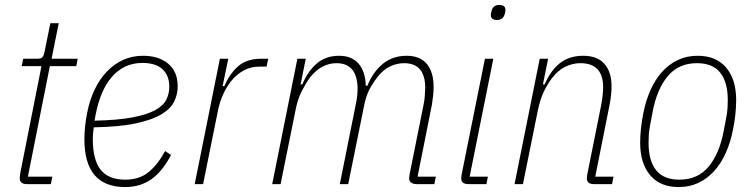

<svg xmlns="http://www.w3.org/2000/svg" viewBox="-20 -746 3052 778"><path d="M89 0Q60 0 60 -24Q60 -32 63 -49L148 -478H68L74 -508H131Q147 -508 152.5 -515Q158 -522 161 -538L184 -652H218L189 -508H295L289 -478H182L93 -30H192L186 0Z M487 12Q322 12 322 -182Q322 -208 325 -235.5Q328 -263 333 -288Q343 -340 363.5 -383Q384 -426 413.5 -456.5Q443 -487 479.5 -503.5Q516 -520 560 -520Q623 -520 661.5 -488Q700 -456 700 -396Q700 -365 686.5 -336Q673 -307 636 -284Q599 -261 532.5 -246.5Q466 -232 360 -230Q358 -217 357 -204.5Q356 -192 356 -184Q356 -98 388 -58Q420 -18 488 -18Q545 -18 582.5 -49Q620 -80 649 -134L673 -118Q638 -51 593 -19.5Q548 12 487 12ZM557 -491Q518 -491 487 -476Q456 -461 432.5 -433.5Q409 -406 393 -368Q377 -330 368 -284L363 -257Q456 -259 515 -270Q574 -281 607.5 -299Q641 -317 653.5 -341.5Q666 -366 666 -394Q666 -440 638.5 -465.5Q611 -491 557 -491Z M769 0 871 -508H905L882 -397H889Q911 -448 945.5 -478Q980 -508 1039 -508H1067L1060 -476H1030Q997 -476 969.5 -461.5Q942 -447 921 -422.5Q900 -398 885 -365.5Q870 -333 863 -297L803 0Z M1083 0 1185 -508H1219L1198 -404H1205Q1228 -459 1264.5 -489.5Q1301 -520 1354 -520Q1406 -520 1433.5 -487.5Q1461 -455 1462 -399H1469Q1492 -456 1532 -488Q1572 -520 1628 -520Q1682 -520 1709.5 -487Q1737 -454 1737 -394Q1737 -377 1735 -358Q1733 -339 1730 -321L1672 -30H1746L1740 0H1668Q1654 0 1646 -6Q1638 -12 1638 -23Q1638 -32 1641 -46L1696 -320Q1700 -339 1701.5 -359Q1703 -379 1703 -390Q1703 -490 1617 -490Q1588 -490 1560 -476.5Q1532 -463 1509 -433Q1491 -410 1477 -383.5Q1463 -357 1455 -316L1391 0H1357L1421 -320Q1425 -337 1427 -355Q1429 -373 1429 -384Q1429 -490 1343 -490Q1314 -490 1287 -476Q1260 -462 1237 -433Q1220 -410 1203.5 -378Q1187 -346 1179 -307L1117 0Z M1994 -665Q1969 -665 1969 -685Q1969 -691 1972 -703Q1979 -726 2003 -726Q2028 -726 2028 -706Q2028 -700 2025 -688Q2018 -665 1994 -665ZM1878 0Q1849 0 1849 -23Q1849 -32 1852 -46L1945 -508H1979L1883 -30H1957L1951 0Z M2065 0 2167 -508H2201L2180 -404H2187Q2212 -462 2250 -491Q2288 -520 2343 -520Q2400 -520 2429 -487.5Q2458 -455 2458 -396Q2458 -379 2456 -360Q2454 -341 2450 -321L2392 -30H2466L2460 0H2387Q2358 0 2358 -23Q2358 -32 2361 -46L2416 -320Q2420 -340 2422 -360Q2424 -380 2424 -392Q2424 -490 2332 -490Q2300 -490 2270.5 -475.5Q2241 -461 2218 -431Q2200 -408 2184.5 -376.5Q2169 -345 2159 -297L2099 0Z M2730 12Q2655 12 2614.5 -36Q2574 -84 2574 -167Q2574 -197 2577.5 -228Q2581 -259 2587 -288Q2597 -339 2616 -381.5Q2635 -424 2663 -455Q2691 -486 2727 -503Q2763 -520 2807 -520Q2882 -520 2922.5 -472Q2963 -424 2963 -341Q2963 -311 2959.5 -280Q2956 -249 2950 -220Q2940 -169 2921 -126.5Q2902 -84 2874 -53Q2846 -22 2810 -5Q2774 12 2730 12ZM2733 -18Q2808 -18 2852 -71.5Q2896 -125 2913 -218L2924 -276Q2927 -293 2928 -308.5Q2929 -324 2929 -341Q2929 -413 2898.5 -451.5Q2868 -490 2804 -490Q2729 -490 2685 -436.5Q2641 -383 2624 -290L2613 -232Q2610 -215 2609 -199.5Q2608 -184 2608 -167Q2608 -95 2638.5 -56.5Q2669 -18 2733 -18Z"/></svg>

Font: IBM Plex Sans Condensed ExtraLight
Style: Italic
Weight: 200
Width: 3
Italic angle: -11°
Designer: Mike Abbink, Paul van der Laan, Pieter van Rosmalen
Foundry: Bold Monday
Version: Version 1.3